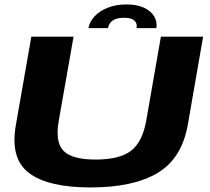

<svg xmlns="http://www.w3.org/2000/svg" viewBox="-20 -840 946 864"><path d="M387.5 3.5Q579.5 3.5 688.8 -61.5Q798 -126.5 825 -278L894 -675H704L638 -297Q621 -201 569.5 -161.5Q518 -122 410 -122Q303 -122 265.2 -161.8Q227.5 -201.5 244.5 -297L311 -675H121L51.5 -278Q24.5 -126.5 110.5 -61.5Q196.5 3.5 387.5 3.5ZM549.5 -820Q502.5 -820 465.8 -805.8Q429 -791.5 406 -767Q383 -742.5 378 -713.5H466Q468.5 -727.5 476.8 -738Q485 -748.5 500 -754.2Q515 -760 539 -760Q561 -760 573.8 -754.2Q586.5 -748.5 591.8 -738.2Q597 -728 594.5 -713.5H683.5Q688.5 -742.5 673.5 -767Q658.5 -791.5 626.8 -805.8Q595 -820 549.5 -820Z"/></svg>

Font: Anybody Expanded
Style: Bold Italic
Weight: 700
Width: 7
Italic angle: -10°
Version: Version 1.113;gftools[0.9.25]